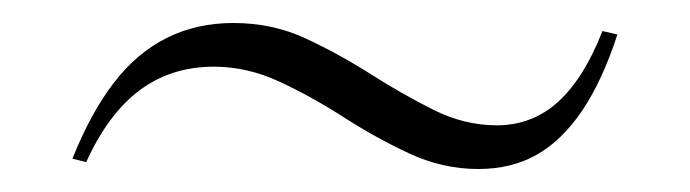

<svg xmlns="http://www.w3.org/2000/svg" viewBox="-20 -391 600 167"><path d="M396 -244Q365 -244 336 -257.5Q307 -271 279 -289Q251 -307 223 -320Q195 -333 166 -333Q129 -333 101.5 -312.5Q74 -292 55 -250L43 -253Q59 -293 79 -319Q99 -345 125 -358Q151 -371 183 -371Q217 -371 246 -357.5Q275 -344 302.5 -326.5Q330 -309 357 -295.5Q384 -282 412 -282Q443 -282 465.5 -302.5Q488 -323 504 -364L517 -361Q504 -321 486.5 -295Q469 -269 447 -256.5Q425 -244 396 -244Z"/></svg>

Font: Kalnia SemiExpanded Light
Style: Regular
Weight: 300
Width: 6
Designer: Frida Medrano
Foundry: Frida Medrano
Version: Version 1.105